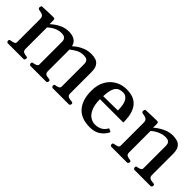

<svg xmlns="http://www.w3.org/2000/svg" viewBox="87 -1162 1842 1842"><g transform="rotate(45 1008.0 -240.5)"><path d="M51.8 0Q43.5 0 39.3 -7.3Q35.2 -14.6 35.2 -20Q35.2 -36.1 51.3 -38.1Q69.3 -40.5 88.1 -46.6Q106.9 -52.7 106.9 -68.4V-379.9Q106.9 -410.2 93.8 -421.4Q80.6 -432.6 63.5 -434.8Q46.4 -437 34.2 -440.4Q29.3 -442.9 25.9 -446.8Q22.5 -450.7 22.5 -460Q22.5 -465.8 25.4 -473.6Q28.3 -481.4 34.2 -481.9Q85.4 -484.9 127.2 -485.8Q168.9 -486.8 190.4 -486.8Q194.3 -486.8 199.2 -482.9Q204.1 -479 205.1 -467.3V-412.6Q213.9 -421.9 239.5 -441.7Q265.1 -461.4 303.5 -478.3Q341.8 -495.1 389.2 -495.1Q413.1 -495.1 437 -488.8Q460.9 -482.4 480 -465.6Q499 -448.7 506.8 -416Q518.1 -426.8 543.9 -445.6Q569.8 -464.4 608.2 -479.7Q646.5 -495.1 693.8 -495.1Q727.1 -495.1 754.4 -485.6Q781.7 -476.1 798.3 -449Q814.9 -421.9 814.9 -369.6V-84.5Q814.9 -61.5 826.4 -52.5Q837.9 -43.5 853.3 -41.7Q868.7 -40 880.9 -38.1Q889.2 -37.1 893.1 -33.9Q897 -30.8 897 -20Q897 -14.6 892.8 -7.3Q888.7 0 880.4 0H661.6Q653.3 0 649.2 -7.3Q645 -14.6 645 -20Q645 -27.8 647.9 -32.7Q650.9 -37.6 660.2 -38.1Q675.8 -39.1 693.4 -47.1Q710.9 -55.2 710.9 -68.4V-380.4Q710.9 -389.6 707.5 -402.3Q704.1 -415 690.9 -424.8Q677.7 -434.6 648.9 -434.6Q604.5 -434.6 569.1 -414.3Q533.7 -394 512.2 -375.5Q512.2 -371.6 512.5 -367.4Q512.7 -363.3 512.7 -359.4V-84.5Q512.7 -61.5 522.7 -52.5Q532.7 -43.5 546.6 -41.7Q560.5 -40 572.8 -38.1Q581.1 -37.1 585 -33.9Q588.9 -30.8 588.9 -20Q588.9 -14.6 584.7 -7.3Q580.6 0 572.3 0H359.4Q351.1 0 346.9 -7.3Q342.8 -14.6 342.8 -20Q342.8 -27.8 345.7 -32.7Q348.6 -37.6 357.9 -38.1Q373.5 -39.1 391.6 -47.1Q409.7 -55.2 409.7 -68.4V-380.4Q409.7 -389.6 406 -402.3Q402.3 -415 388.9 -424.8Q375.5 -434.6 346.7 -434.6Q316.4 -434.6 290 -424.6Q263.7 -414.6 243.7 -400.4Q223.6 -386.2 210 -373.5V-84.5Q210 -53.7 227.8 -46.9Q245.6 -40 263.7 -38.1Q273.9 -37.1 277.6 -34.2Q281.2 -31.2 281.2 -20Q281.2 -14.6 277.1 -7.3Q272.9 0 264.6 0Z M1176.3 14.2Q1058.1 14.2 999 -54Q939.9 -122.1 939.9 -244.1Q939.9 -325.7 971.9 -381.6Q1003.9 -437.5 1056.4 -466.3Q1108.9 -495.1 1169.9 -495.1Q1233.9 -495.1 1274.4 -474.1Q1314.9 -453.1 1336.9 -415.5Q1358.9 -377.9 1367.7 -327.1Q1370.6 -308.6 1371.8 -288.1Q1373 -267.6 1373 -246.1H1056.2Q1056.6 -169.4 1077.4 -124Q1098.1 -78.6 1129.4 -59.1Q1160.6 -39.6 1193.4 -39.6Q1231.9 -39.6 1262.7 -55.4Q1293.5 -71.3 1310.5 -101.6Q1312 -104.5 1313.7 -107.4Q1315.4 -110.4 1320.3 -109.4L1344.2 -98.1Q1349.6 -96.2 1349.6 -92.3Q1349.6 -90.3 1348.6 -88.1Q1347.7 -85.9 1346.7 -84.5Q1324.2 -41.5 1282.7 -13.7Q1241.2 14.2 1176.3 14.2ZM1057.6 -288.6 1254.4 -291Q1254.4 -376 1230.7 -412.6Q1207 -449.2 1169.4 -449.2Q1136.7 -449.2 1112.8 -437.3Q1088.9 -425.3 1074.7 -390.6Q1060.5 -356 1057.6 -288.6Z M1456.5 0Q1448.2 0 1444.1 -7.3Q1439.9 -14.6 1439.9 -20Q1439.9 -36.1 1456.1 -38.1Q1474.1 -40.5 1493.2 -46.9Q1512.2 -53.2 1512.2 -69.3V-379.9Q1512.2 -410.2 1499 -421.4Q1485.8 -432.6 1468.8 -434.8Q1451.7 -437 1439.5 -440.4Q1434.6 -442.9 1431.2 -446.8Q1427.7 -450.7 1427.7 -460Q1427.7 -465.8 1430.7 -473.6Q1433.6 -481.4 1439.5 -481.9Q1490.2 -484.9 1531.7 -485.8Q1573.2 -486.8 1595.2 -486.8Q1599.1 -486.8 1604 -482.9Q1608.9 -479 1609.9 -467.3V-412.6Q1618.7 -421.9 1646.2 -441.7Q1673.8 -461.4 1713.6 -478.3Q1753.4 -495.1 1798.8 -495.1Q1832.5 -495.1 1860.8 -485.6Q1889.2 -476.1 1906.2 -449Q1923.3 -421.9 1923.3 -369.6V-85.4Q1923.3 -62 1934.8 -52.7Q1946.3 -43.5 1961.7 -41.7Q1977.1 -40 1989.3 -38.1Q1997.6 -37.1 2001.5 -33.9Q2005.4 -30.8 2005.4 -20Q2005.4 -14.6 2001.2 -7.3Q1997.1 0 1988.8 0H1770.5Q1762.2 0 1758.1 -7.3Q1753.9 -14.6 1753.9 -20Q1753.9 -27.8 1756.6 -32.7Q1759.3 -37.6 1769 -38.1Q1784.7 -39.1 1802.2 -47.4Q1819.8 -55.7 1819.8 -69.3V-380.4Q1819.8 -389.6 1816.4 -402.3Q1813 -415 1799.8 -424.8Q1786.6 -434.6 1757.8 -434.6Q1728 -434.6 1700.2 -424.6Q1672.4 -414.6 1650.1 -400.4Q1627.9 -386.2 1614.7 -373.5V-85.4Q1614.7 -54.2 1632.6 -47.1Q1650.4 -40 1668.5 -38.1Q1678.7 -37.1 1682.4 -34.2Q1686 -31.2 1686 -20Q1686 -14.6 1681.9 -7.3Q1677.7 0 1669.4 0Z"/></g></svg>

Font: Gelasio Medium
Style: Regular
Weight: 500
Designer: Eben Sorkin
Foundry: Eben Sorkin
Version: Version 1.008